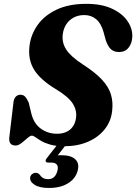

<svg xmlns="http://www.w3.org/2000/svg" viewBox="-20 -734 695 980"><path d="M281.4 -6.6H325.7L265.8 70.4L237.8 63Q249.3 60.6 261.8 59.4Q274.3 58.2 292.6 58.2Q342.8 58.2 364.6 79.4Q386.4 100.5 376.3 137.6Q365.8 177.5 327.4 201.4Q289 225.4 230.3 225.4Q181.5 225.4 156.2 209Q131 192.7 134 170.6Q136.3 160.7 144.1 154.5Q151.9 148.3 161 148.2Q168.7 147.4 173.8 150.5Q178.9 153.6 183.1 157.7Q190.3 169.7 200.9 175.1Q211.6 180.5 226.1 180.5Q262.6 180.5 273.4 136.3Q278.2 117.1 270.2 106.4Q262.2 95.8 241.1 95.8H226.8Q214.1 95.8 213 88.5Q211.9 81.2 220.6 71ZM308.2 12.4Q265.9 12.4 237.3 4.3Q208.7 -3.8 190.5 -14.6Q172.4 -25.3 161.3 -33.4Q150.2 -41.5 142.9 -41.5Q135.4 -41.5 125.7 -34Q116.1 -26.4 105 -16.4Q93.9 -6.4 82.6 1.1Q71.3 8.7 60.1 8.7Q42.7 8.7 34.2 -0.6Q25.7 -10 27.2 -30.6L48.1 -206Q49.5 -227.8 59.2 -239.1Q69 -250.4 84.4 -250.4Q99.1 -250.4 108.4 -240.4Q117.7 -230.4 126.5 -210.3L140.5 -152.5Q153 -103 188.7 -77.1Q224.5 -51.3 271.1 -51.3Q298.2 -51.3 318.5 -60.6Q338.9 -70 351.3 -87.3Q363.7 -104.7 367.3 -127.9Q374.6 -168.2 351.9 -204.5Q329.1 -240.8 263.1 -280.2Q186.3 -326.7 154.4 -377.8Q122.4 -428.9 130.4 -498.2Q137.1 -556.9 171.7 -606.1Q206.3 -655.2 268.8 -684.8Q331.3 -714.4 420.7 -714.4Q498.4 -714.4 551.3 -689.9Q604.2 -665.3 630.7 -626.6Q657.2 -587.8 655.2 -545.5Q653.6 -512.5 636.1 -490.5Q618.7 -468.4 587.4 -468.4Q562.5 -468.4 546.7 -482.2Q531 -496 519.7 -529.2L508.5 -570.4Q496.3 -614.4 471 -635.8Q445.7 -657.1 410.5 -657.1Q379.1 -657.1 355.7 -644.3Q332.3 -631.5 318.3 -609.9Q304.3 -588.2 300.6 -561Q294.6 -518.4 317.3 -482.2Q340.1 -446.1 402.1 -405.6Q466.7 -364 500.9 -326.8Q535.1 -289.6 546.4 -251.3Q557.7 -213.1 552.5 -168.8Q547.1 -115.6 514.9 -74.8Q482.8 -34 429.7 -10.8Q376.6 12.4 308.2 12.4Z"/></svg>

Font: Fraunces
Style: Italic
Weight: 900
Italic angle: -16°
Version: Version 1.000;[0bf87f6ff]